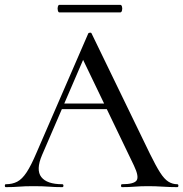

<svg xmlns="http://www.w3.org/2000/svg" viewBox="-25 -770 754 790"><path d="M215 -321 230 -344H436L443 -321ZM704 -12Q709 -12 709 -6Q709 0 704 0Q675 0 644.5 -2Q614 -4 585 -4Q553 -4 529.5 -2Q506 0 477 0Q473 0 473 -6Q473 -12 477 -12Q526 -12 537 -27.5Q548 -43 526 -89L311 -536L343 -584L148 -132Q122 -71 145 -41.5Q168 -12 231 -12Q236 -12 236 -6Q236 0 231 0Q201 0 176 -2Q151 -4 113 -4Q76 -4 53.5 -2Q31 0 -1 0Q-5 0 -5 -6Q-5 -12 -1 -12Q26 -12 46 -22.5Q66 -33 84.5 -61Q103 -89 125 -141L338 -632Q339 -635 345 -635.5Q351 -636 352 -632L592 -137Q616 -88 633.5 -60.5Q651 -33 668 -22.5Q685 -12 704 -12ZM219 -719Q215 -719 213 -727Q211 -735 213 -742.5Q215 -750 219 -750H470Q475 -750 477 -742.5Q479 -735 477 -727Q475 -719 470 -719Z"/></svg>

Font: Cormorant Light Medium
Style: Regular
Weight: 500
Version: Version 4.000